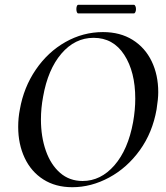

<svg xmlns="http://www.w3.org/2000/svg" viewBox="-20 -770 694 802"><path d="M56 -240Q56 -278 63 -313Q79 -405 129.5 -479Q180 -553 253.5 -594.5Q327 -636 410 -636Q482 -636 534 -603.5Q586 -571 613.5 -514Q641 -457 641 -385Q641 -357 634 -313Q617 -216 564 -142.5Q511 -69 436 -28.5Q361 12 282 12Q212 12 161 -20.5Q110 -53 83 -110.5Q56 -168 56 -240ZM536 -260Q545 -311 545 -358Q545 -470 499 -541Q453 -612 371 -612Q293 -612 236.5 -546Q180 -480 160 -366Q151 -318 151 -271Q151 -199 171.5 -140.5Q192 -82 231 -48Q270 -14 325 -14Q401 -14 458 -79.5Q515 -145 536 -260ZM299 -732Q299 -739 301 -744.5Q303 -750 307 -750H539Q543 -750 545.5 -744.5Q548 -739 548 -732Q548 -725 545.5 -719.5Q543 -714 539 -714H307Q303 -714 301 -719.5Q299 -725 299 -732Z"/></svg>

Font: Cormorant Infant SemiBold
Style: Italic
Weight: 600
Italic angle: -10°
Designer: Christian Thalmann (Catharsis Fonts)
Foundry: Catharsis Fonts
Version: Version 4.000